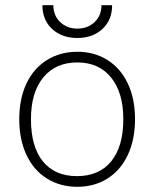

<svg xmlns="http://www.w3.org/2000/svg" viewBox="-20 -711 593 738"><path d="M54 -253Q54 -331 81.5 -389.5Q109 -448 160 -480Q211 -512 277 -512Q343 -512 393.5 -480Q444 -448 471.5 -389.5Q499 -331 499 -253Q499 -175 471.5 -116Q444 -57 393.5 -25Q343 7 277 7Q211 7 160 -25Q109 -57 81.5 -116Q54 -175 54 -253ZM454 -253Q454 -355 407 -413Q360 -471 277 -471Q194 -471 146.5 -413.5Q99 -356 99 -253Q99 -147 145 -90.5Q191 -34 276 -34Q361 -34 407.5 -91Q454 -148 454 -253ZM143 -691H185Q185 -651 211.5 -626Q238 -601 277 -601Q317 -601 343.5 -626Q370 -651 370 -691H411Q411 -634 373.5 -599.5Q336 -565 277 -565Q218 -565 180.5 -599.5Q143 -634 143 -691Z"/></svg>

Font: MuliDisplayVN ExtraLight
Style: Regular
Weight: 200
Designer: Vernon Adams
Foundry: Vernon Adams
Version: Version 2.100